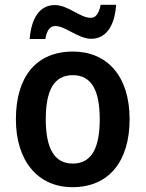

<svg xmlns="http://www.w3.org/2000/svg" viewBox="-20 -767 604 797"><path d="M103 -605H168C175 -644 189 -659 210 -659C251 -659 305 -606 359 -606C417 -606 456 -655 462 -747H398C390 -710 378 -693 356 -693C313 -693 262 -746 208 -746C142 -746 110 -688 103 -605ZM518 -272C518 -453 423 -553 283 -553C130 -553 46 -448 46 -272C46 -99 137 10 281 10C434 10 518 -100 518 -272ZM170 -272C170 -390 203 -455 282 -455C361 -455 394 -390 394 -272C394 -154 361 -88 282 -88C204 -88 170 -154 170 -272Z"/></svg>

Font: Noto Sans Myanmar UI SemiCondensed SemiBold
Style: Regular
Weight: 600
Width: 4
Designer: Monotype Design Team
Foundry: Monotype Imaging Inc.
Version: Version 2.103